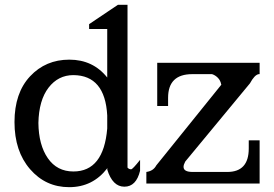

<svg xmlns="http://www.w3.org/2000/svg" viewBox="-20 -760 1135 795"><path d="M747 -91Q740 -78 740 -69Q740 -48 778 -48H921Q1010 -48 1010 -145V-179H1055V0H586V-48Q615 -52 627 -75L897 -410H896Q893 -427 882 -438Q871 -449 858 -453H776Q676 -453 676 -355V-321H631V-500H1055V-453H1051Q1034 -450 1015 -415ZM424 -439V-640H349V-660L468 -740H508V-66Q514 -59 523 -59Q529 -59 560 -98V-53Q544 13 495 13Q446 13 424 -58L425 -61L424 -63Q364 15 266.5 15Q169 15 104.5 -59.5Q40 -134 40 -254.5Q40 -375 104.5 -444Q169 -513 267 -513Q365 -513 424 -439ZM284 -50Q409 -50 424 -228V-282Q415 -448 284 -449Q221 -449 181 -397Q141 -345 139 -251Q140 -160 178 -105Q216 -50 284 -50Z"/></svg>

Font: Sawarabi Mincho
Style: Regular
Weight: 400
Version: Version 1.00